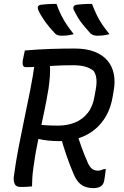

<svg xmlns="http://www.w3.org/2000/svg" viewBox="-20 -960 640 989"><path d="M271 -940Q281 -911 294 -884.5Q307 -858 323 -834Q339 -810 360 -784Q349 -781 339.5 -779.5Q330 -778 320.5 -777Q311 -776 299 -776Q287 -776 278.5 -778.5Q270 -781 264 -787Q247 -805 234.5 -820Q222 -835 212 -849Q202 -863 193 -878Q184 -893 176 -911Q173 -920 176 -926.5Q179 -933 188 -935Q202 -937 214.5 -938Q227 -939 240.5 -939.5Q254 -940 271 -940ZM454 -940Q465 -911 477.5 -884.5Q490 -858 506.5 -834Q523 -810 544 -784Q533 -781 523.5 -779.5Q514 -778 504.5 -777Q495 -776 482 -776Q471 -776 462.5 -778.5Q454 -781 447 -787Q431 -805 418 -820Q405 -835 395 -849Q385 -863 376.5 -878Q368 -893 359 -911Q356 -920 359.5 -926.5Q363 -933 371 -935Q386 -937 398.5 -938Q411 -939 424 -939.5Q437 -940 454 -940ZM371 -286Q385 -243 399.5 -203Q414 -163 432 -122Q442 -100 454 -90.5Q466 -81 484 -81Q493 -81 500.5 -83.5Q508 -86 515 -89H525Q523 -74 521.5 -60.5Q520 -47 517 -31Q515 -20 510.5 -12Q506 -4 499 0Q492 4 483 6.5Q474 9 462 9Q437 9 417.5 1.5Q398 -6 384 -22Q370 -38 359 -64Q339 -111 322.5 -159Q306 -207 292 -257ZM108 -700Q179 -706 242 -708Q305 -710 365 -710Q425 -710 467 -693.5Q509 -677 533.5 -648Q558 -619 566 -580Q574 -541 566 -495L560 -460Q551 -406 527 -363.5Q503 -321 467 -292Q431 -263 385 -248Q339 -233 287 -233Q256 -233 228 -236Q200 -239 175 -245L153 -238L169 -320Q195 -316 221 -314.5Q247 -313 280 -313Q327 -313 366.5 -329Q406 -345 432.5 -379Q459 -413 467 -465L473 -498Q479 -530 476.5 -554Q474 -578 462 -595Q443 -610 418 -617Q393 -624 355 -624Q307 -624 262.5 -621.5Q218 -619 180 -616.5Q142 -614 113 -614Q102 -614 98.5 -623Q95 -632 97 -647Q100 -662 102.5 -674.5Q105 -687 108 -700ZM145 0Q131 2 116.5 2.5Q102 3 86 3Q64 3 56.5 -11Q49 -25 51 -49Q61 -124 75 -197Q89 -270 104.5 -343.5Q120 -417 135 -492.5Q150 -568 161 -647L252 -652L237 -627Q239 -600 237 -569.5Q235 -539 230 -504Q219 -437 204.5 -369.5Q190 -302 175.5 -234Q161 -166 152 -96Q148 -69 146.5 -45Q145 -21 145 0Z"/></svg>

Font: Rec Mono Semicasual
Style: Italic
Weight: 400
Italic angle: -10°
Version: Version 1.085; ttfautohint (v1.8.4.7-5d5b)